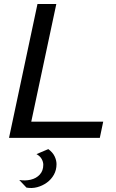

<svg xmlns="http://www.w3.org/2000/svg" viewBox="-20 -688 581 958"><path d="M25 0 167 -668H261L136 -81H495L478 0ZM112 248 76 210Q106 215 133.5 208.5Q161 202 178.5 183Q196 164 196 134Q196 120 188 105.5Q180 91 162 81L221 56Q243 72 252.5 92Q262 112 262 131Q262 160 249 183.5Q236 207 214 223Q192 239 165.5 246Q139 253 112 248Z"/></svg>

Font: Atkinson Hyperlegible Next
Style: Italic
Weight: 400
Italic angle: -12°
Designer: Elliott Scott, Megan Eiswerth, Linus Boman, Theodore Petrosky, Letters from Sweden
Foundry: Applied Design Works, Letters from Sweden
Version: Version 2.001